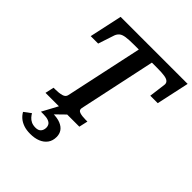

<svg xmlns="http://www.w3.org/2000/svg" viewBox="-263 -860 1276 1276"><g transform="rotate(45 374.5 -222.5)"><path d="M241 -97 358 -642H309Q265 -642 238 -638Q211 -634 197.5 -623Q184 -612 177 -594L139 -479H69L119 -710H749L699 -479H629L644 -594Q647 -612 636.5 -623Q626 -634 600.5 -638Q575 -642 531 -642H481L365 -98Q361 -76 382.5 -69Q404 -62 437 -62H455L441 0H123L137 -62H154Q188 -62 212.5 -69Q237 -76 241 -97ZM244 265Q207 265 180.5 255.5Q154 246 136 230.5Q118 215 107 195L155 159Q162 171 172.5 183Q183 195 199.5 203Q216 211 240 211Q266 211 278.5 196.5Q291 182 291 159Q291 145 284 134Q277 123 260 116.5Q243 110 215 110H190L253 -7L332 -5L247 78L252 62Q297 62 326 74Q355 86 369 106.5Q383 127 383 155Q383 191 365 215.5Q347 240 316 252.5Q285 265 244 265Z"/></g></svg>

Font: Roboto Serif Medium
Style: Italic
Weight: 500
Italic angle: -10°
Designer: Greg Gazdowicz
Foundry: Commercial Type
Version: Version 1.008